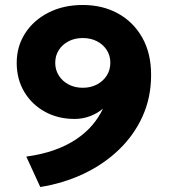

<svg xmlns="http://www.w3.org/2000/svg" viewBox="-20 -735 676 770"><path d="M141.5 15 85.5 -107Q147.5 -115.5 197 -133Q246.5 -150.5 284.8 -176Q323 -201.5 349.8 -232.8Q376.5 -264 393 -299.5Q371 -280.5 341.2 -269.2Q311.5 -258 279 -258Q212.5 -258 160 -287Q107.5 -316 77.2 -366.8Q47 -417.5 47 -483Q47 -548.5 80.5 -601Q114 -653.5 174 -684.2Q234 -715 312 -715Q391.5 -715 453.2 -681Q515 -647 550.5 -584.2Q586 -521.5 586 -434.5Q586 -344.5 552 -269Q518 -193.5 457.2 -135Q396.5 -76.5 315.8 -38.2Q235 0 141.5 15ZM312 -383Q343.5 -383 368.5 -396Q393.5 -409 408 -431.8Q422.5 -454.5 422.5 -483Q422.5 -512 408.2 -534.2Q394 -556.5 369 -569.5Q344 -582.5 312 -582.5Q280 -582.5 255 -569.5Q230 -556.5 215.8 -534.2Q201.5 -512 201.5 -483Q201.5 -454.5 216 -431.8Q230.5 -409 255.5 -396Q280.5 -383 312 -383Z"/></svg>

Font: Geologica Thin Roman
Style: Bold
Weight: 700
Version: Version 1.010;gftools[0.9.28]